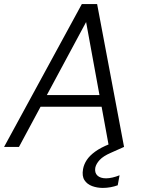

<svg xmlns="http://www.w3.org/2000/svg" viewBox="-31 -720 709 941"><path d="M-11 0 370 -700H445L577 0H503L391 -612L62 0ZM138 -197 168 -254H485L496 -197ZM473 201Q445 201 420.5 192Q396 183 383 163Q370 143 376 109Q380 86 394 64.5Q408 43 435.5 23Q463 3 506 -14L566 -38L577 0L512 29Q475 45 457.5 64Q440 83 436 102Q432 127 446.5 140.5Q461 154 489 154Q503 154 520.5 150Q538 146 555 139L546 188Q530 194 511 197.5Q492 201 473 201Z"/></svg>

Font: DM Sans 9pt Light
Style: Italic
Weight: 300
Italic angle: -10°
Version: Version 4.004;gftools[0.9.30]